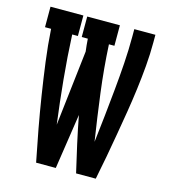

<svg xmlns="http://www.w3.org/2000/svg" viewBox="-109 -825 819 914"><g transform="rotate(15 300.0 -367.5)"><path d="M250 0H153Q137 -79 122.5 -157.5Q108 -236 95.5 -315.5Q83 -395 72.5 -474.5Q62 -554 57 -634H27V-735H189V-634H161Q166 -525 176.5 -416.5Q187 -308 201 -200L244 -572Q242 -587 240.5 -603Q239 -619 238 -634H208V-735H369V-634H342Q348 -517 363 -400.5Q378 -284 396 -168Q404 -234 411 -300Q418 -366 424.5 -432.5Q431 -499 435.5 -565.5Q440 -632 440 -698V-735H544V-698Q544 -639 539 -580.5Q534 -522 526.5 -463.5Q519 -405 509.5 -347Q500 -289 490 -231Q480 -173 469.5 -115.5Q459 -58 447 0H350Q334 -68 319 -135.5Q304 -203 291 -272Z"/></g></svg>

Font: Iosevka HT Extended
Style: Bold
Weight: 700
Width: 7
Monospace: yes
Designer: Belleve Invis
Foundry: Belleve Invis
Version: Version 32.3.0; ttfautohint (v1.8.4)